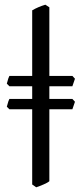

<svg xmlns="http://www.w3.org/2000/svg" viewBox="-20 -777 347 817"><path d="M190 -6V-312H288L299 -344L288 -356H190V-410H288L299 -442L288 -454H190V-746L173 -757C153 -751 134 -743 117 -733V-454H20C17 -448 14 -441 9 -421L20 -410H117V-356H20C17 -350 15 -346 9 -323L20 -312H117V8L134 20C152 14 182 2 190 -6Z"/></svg>

Font: Temporarium
Style: Regular
Weight: 400
Version: Version 1.1